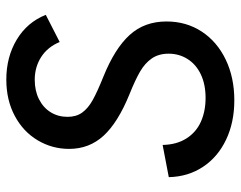

<svg xmlns="http://www.w3.org/2000/svg" viewBox="-97 -653 762 608"><g transform="rotate(-90 284.0 -349.0)"><path d="M27 -195.5 129 -215Q130 -170.5 149.5 -139.8Q169 -109 202.2 -94Q235.5 -79 278 -79Q321 -79 352.8 -94.2Q384.5 -109.5 401.2 -136.2Q418 -163 418 -196Q418 -227.5 403 -249.2Q388 -271 361.2 -286.5Q334.5 -302 289.5 -320Q200 -356.5 158.2 -402Q116.5 -447.5 116.5 -511Q116.5 -565 143.8 -610.8Q171 -656.5 221 -683.2Q271 -710 336 -710Q407.5 -710 462.5 -677Q517.5 -644 541 -585L455 -541Q439 -579.5 407.2 -599.8Q375.5 -620 335.5 -620Q300.5 -620 273.8 -606.5Q247 -593 232.5 -569.5Q218 -546 218 -516Q218 -488.5 231.5 -469.8Q245 -451 271 -436.5Q297 -422 345.5 -402.5Q434.5 -366.5 477.2 -319.5Q520 -272.5 520 -203Q520 -140 488 -91.2Q456 -42.5 399.2 -15.2Q342.5 12 270.5 12Q200.5 12 145.8 -14Q91 -40 59.8 -87Q28.5 -134 27 -195.5Z"/></g></svg>

Font: HK Grotesk Medium
Style: Italic
Weight: 500
Italic angle: -8°
Designer: Alfredo Marco Pradil
Foundry: Hanken Design Co.
Version: Version 3.004